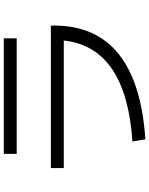

<svg xmlns="http://www.w3.org/2000/svg" viewBox="96 -864 807 1040"><g transform="rotate(-90 500.0 -343.5)"><path d="M110 -472H882V-455Q882 -2 266 40L254 -30Q765 -65 801 -402H110ZM187 -657V-727H813V-657Z"/></g></svg>

Font: M PLUS 1p
Style: Regular
Weight: 400
Version: Version 1.062